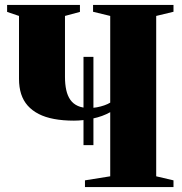

<svg xmlns="http://www.w3.org/2000/svg" viewBox="-20 -763 744 783"><path d="M320.5 -171V-531H361V-171ZM429.5 -305.5Q398.5 -288 358 -279.5Q317.5 -271 281.5 -271Q236.5 -271 200.5 -277.8Q164.5 -284.5 137.8 -298.2Q111 -312 93 -332.2Q75 -352.5 66.2 -379.8Q57.5 -407 57.5 -441.5V-698L9 -714.5V-743H306V-714.5L245 -698V-449Q245 -419.5 250.2 -395.8Q255.5 -372 267 -355.8Q278.5 -339.5 297.5 -331Q316.5 -322.5 343.5 -322.5Q359.5 -322.5 375.5 -325.5Q391.5 -328.5 405.8 -333.5Q420 -338.5 429.5 -344.5V-698L359.5 -715V-743H687.5V-715L617 -698V-44L687.5 -27.5V0H326.5V-27.5L429.5 -44Z"/></svg>

Font: Merriweather 120pt Black
Style: Regular
Weight: 900
Designer: Eben Sorkin
Foundry: Eben Sorkin
Version: Version 2.100